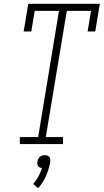

<svg xmlns="http://www.w3.org/2000/svg" viewBox="-20 -755 543 1006"><path d="M84 0V-37H180L289 -698H162L144 -590H104L128 -735H503L479 -590H439L457 -698H330L220 -37H310V0ZM180 231 154 209Q170 191 181.5 169.5Q193 148 200 125Q194 125 188.5 122.5Q183 120 179.5 115Q176 110 175.5 104Q175 98 176 92Q177 85 180 78.5Q183 72 188.5 67Q194 62 201 60Q208 58 215 58Q222 58 228 60Q234 62 238 67Q242 72 243 78.5Q244 85 243 92V94L241 105Q234 139 219 171.5Q204 204 180 231Z"/></svg>

Font: Iosevka Slab XLtObl
Style: Regular
Weight: 200
Italic angle: -9°
Monospace: yes
Designer: Belleve Invis
Foundry: Belleve Invis
Version: Version 11.1.1; ttfautohint (v1.8.3)